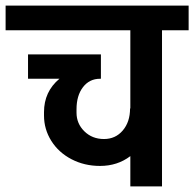

<svg xmlns="http://www.w3.org/2000/svg" viewBox="-55 -665 693 685"><path d="M618 -557H523V0H410V-108Q364 -73 302 -73Q246 -73 200 -97Q154 -121 128 -162.5Q102 -204 102 -253V-265Q102 -338 157 -384H45V-471H305V-384H302Q264 -384 241 -354Q218 -324 218 -275V-263Q218 -224 246 -196.5Q274 -169 316 -169Q357 -169 383 -199.5Q409 -230 409 -278H410V-557H-35V-645H618Z"/></svg>

Font: Akshar Medium
Style: Regular
Weight: 500
Designer: Tall Chai
Foundry: Tall Chai
Version: Version 1.000